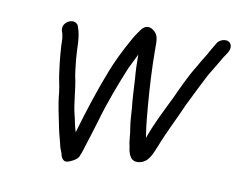

<svg xmlns="http://www.w3.org/2000/svg" viewBox="-68 -631 939 759"><g transform="rotate(10 402.0 -251.0)"><path d="M135 -467 139 -455C140 -448 141 -443 142 -438C143 -393 147 -351 153 -307C157 -270 163 -258 167 -222C171 -174 182 -132 190 -90C196 -59 203 -40 209 -12C213 1 218 7 220 21C225 34 233 41 243 40C258 38 283 24 289 13C295 0 300 -14 304 -29C316 -66 325 -95 338 -138C360 -216 391 -297 420 -367C430 -388 440 -406 449 -426C449 -392 450 -360 453 -328C455 -295 457 -245 461 -213C463 -185 464 -159 468 -135C473 -112 472 -85 478 -63C481 -36 490 -1 527 -8C564 -15 574 -49 589 -84C613 -146 644 -205 669 -263C688 -302 716 -358 734 -393C750 -420 768 -448 783 -475C792 -489 807 -505 803 -523C798 -550 759 -546 746 -524C736 -508 727 -492 717 -474L700 -446C694 -436 688 -426 682 -415C660 -380 633 -322 614 -280C587 -225 558 -169 536 -107L533 -127C530 -147 528 -163 526 -185L522 -229C516 -302 511 -382 511 -461C511 -492 512 -513 495 -528C479 -543 458 -548 440 -522C428 -506 419 -492 409 -473C384 -428 364 -388 344 -337C313 -258 284 -168 259 -82C259 -81 259 -81 258 -80V-83C252 -99 247 -131 242 -149C232 -187 229 -246 221 -285C216 -305 212 -344 210 -366C206 -405 209 -446 199 -480L195 -493C185 -528 126 -506 135 -467Z"/></g></svg>

Font: Blanket
Style: Obl
Weight: 400
Foundry: Cannot Into Space Fonts
Version: Version 0.9